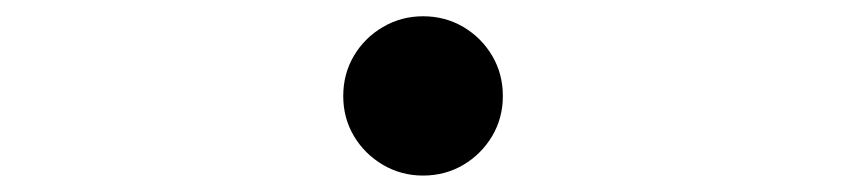

<svg xmlns="http://www.w3.org/2000/svg" viewBox="-20 -498 1040 236"><path d="M500 -478Q527.3 -478 549.6 -464.8Q571.8 -451.7 585 -429.4Q598.1 -407.2 598.1 -379.9Q598.1 -353 585 -330.8Q571.8 -308.6 549.6 -295.4Q527.3 -282.2 500 -282.2Q473.1 -282.2 450.7 -295.4Q428.2 -308.6 415 -330.8Q401.9 -353 401.9 -379.9Q401.9 -407.2 415 -429.4Q428.2 -451.7 450.7 -464.8Q473.1 -478 500 -478Z"/></svg>

Font: BIZ UDMincho
Style: Bold
Weight: 700
Monospace: yes
Designer: TypeBank Co., Ltd.
Foundry: Morisawa Inc.
Version: Version 1.06